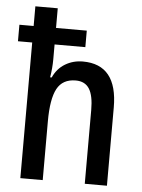

<svg xmlns="http://www.w3.org/2000/svg" viewBox="-54 -803 625 846"><g transform="rotate(5 258.5 -380.0)"><path d="M167 -760V-673H303V-600H167V-535Q167 -495 160 -454H167Q185 -494 220 -515Q255 -536 298 -536Q451 -536 451 -346V0H353V-326Q353 -390 334 -420Q315 -450 274 -450Q216 -450 191.5 -404.5Q167 -359 167 -260V0H68V-600H5V-673H68V-760Z"/></g></svg>

Font: Noto Sans Ethiopic Condensed Medium
Style: Regular
Weight: 500
Width: 3
Designer: Monotype Design Team
Foundry: Monotype Imaging Inc.
Version: Version 2.102; ttfautohint (v1.8.4.7-5d5b)